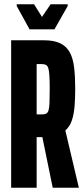

<svg xmlns="http://www.w3.org/2000/svg" viewBox="-20 -876 393 896"><path d="M32 0V-688H185Q233 -688 262 -673.5Q291 -659 306 -631Q321 -603 326 -560.5Q331 -518 331 -463Q331 -418 328 -380.5Q325 -343 315.5 -314.5Q306 -286 285 -267L348 0H226L174 -254L199 -237Q194 -236 187 -236Q180 -236 173 -236H151V0ZM151 -342H175Q188 -342 195.5 -346Q203 -350 206.5 -361Q210 -372 211 -396Q212 -420 212 -461Q212 -500 210.5 -523Q209 -546 205.5 -557.5Q202 -569 194.5 -573Q187 -577 175 -577H151ZM118 -739 58 -848V-856H139L176 -797L216 -856H296V-848L234 -739Z"/></svg>

Font: Saira UltraCondensed ExtraBold
Style: Regular
Weight: 800
Width: 1
Designer: Hector Gatti with collaboration of the Omnibus-Type team
Foundry: Omnibus-Type
Version: Version 1.101